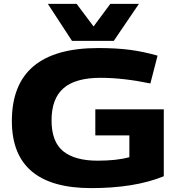

<svg xmlns="http://www.w3.org/2000/svg" viewBox="-20 -957 920 987"><path d="M41 -335Q41 -710 485 -710Q577 -710 646.5 -701Q716 -692 790 -671L753 -528Q613 -557 497 -557Q368 -557 306.5 -503.5Q245 -450 245 -338Q245 -228 305 -179.5Q365 -131 482 -131Q580 -131 645 -149V-261H470V-395H822V-51Q746 -20 652.5 -5Q559 10 449 10Q41 10 41 -335ZM694 -937 565 -747H350L226 -937H374L461 -821L547 -937Z"/></svg>

Font: Georama Extended
Style: Bold
Weight: 700
Width: 7
Designer: Jean-Baptiste Levee
Foundry: Production Type
Version: Version 1.000